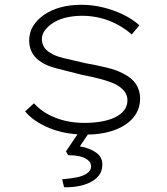

<svg xmlns="http://www.w3.org/2000/svg" viewBox="-20 -553 697 803"><path d="M338 10Q254 10 187.5 -17Q121 -44 85 -87L122 -121Q157 -82 212 -60.5Q267 -39 333 -39Q370 -39 402.5 -44.5Q435 -50 459.5 -61.5Q484 -73 498.5 -91Q513 -109 513 -134Q513 -174 464 -200Q442 -211 406.5 -221Q371 -231 323 -240Q260 -256 215 -267.5Q170 -279 144 -299Q123 -315 112.5 -336Q102 -357 102 -384Q102 -417 118.5 -444Q135 -471 165 -491.5Q195 -512 234 -522.5Q273 -533 321 -533Q365 -533 409 -522.5Q453 -512 494 -492.5Q535 -473 563 -447L531 -409Q506 -431 473.5 -449Q441 -467 403 -477Q365 -487 324 -487Q291 -487 260.5 -480.5Q230 -474 206.5 -460Q183 -446 169 -428Q155 -410 155 -388Q156 -370 164 -356.5Q172 -343 189 -333Q209 -319 246 -310Q283 -301 336 -289Q387 -280 427.5 -270Q468 -260 494 -246Q531 -228 548.5 -201.5Q566 -175 566 -141Q566 -95 537.5 -61Q509 -27 457.5 -8.5Q406 10 338 10ZM248 230 240 197Q272 194 299.5 189Q327 184 344 172Q361 160 361 143Q361 127 347 116Q333 105 312 100.5Q291 96 265 96L256 80L314 -6H358L314 59Q354 66 381 84.5Q408 103 408 135Q408 163 393 181.5Q378 200 354.5 211Q331 222 302.5 226.5Q274 231 248 230Z"/></svg>

Font: Lexend Giga ExtraLight
Style: Regular
Weight: 250
Version: Version 1.007